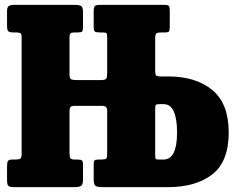

<svg xmlns="http://www.w3.org/2000/svg" viewBox="-20 -770 970 790"><path d="M266 -615.5V-466.5Q266 -448 271.8 -444.2Q277.5 -440.5 296.5 -440.5H394.5Q413.5 -440.5 417.2 -446.5Q421 -452.5 421 -472V-617Q421 -630 418.5 -633.2Q416 -636.5 402.5 -636.5H391Q374.5 -636.5 370 -640.5Q365.5 -644.5 365.5 -660.5V-722Q365.5 -740.5 370.2 -745.2Q375 -750 393 -750H656.5Q672 -750 675.2 -745.2Q678.5 -740.5 678.5 -724.5V-659.5Q678.5 -645 675.2 -640.8Q672 -636.5 657 -636.5H645Q628 -636.5 623.2 -632.5Q618.5 -628.5 618.5 -611.5V-480Q618.5 -464.5 621.8 -460Q625 -455.5 641 -455.5H671Q786 -455.5 853.5 -399.8Q921 -344 921 -224.5Q921 -105 853.5 -52.5Q786 0 671 0H400.5Q380.5 0 373 -5.2Q365.5 -10.5 365.5 -31.5V-92.5Q365.5 -105.5 368.5 -109.5Q371.5 -113.5 384 -113.5H395Q412 -113.5 416.5 -117.2Q421 -121 421 -138V-309.5Q421 -325.5 416.2 -330Q411.5 -334.5 396.5 -334.5H289.5Q274.5 -334.5 270.2 -329.8Q266 -325 266 -309.5V-140.5Q266 -125.5 269.2 -119.5Q272.5 -113.5 288 -113.5H298Q311.5 -113.5 316.5 -110.5Q321.5 -107.5 321.5 -93.5V-30.5Q321.5 -10 313.2 -5Q305 0 285.5 0H39.5Q20.5 0 14.8 -4.8Q9 -9.5 9 -30V-84.5Q9 -100.5 12.2 -107Q15.5 -113.5 31.5 -113.5H39.5Q56 -113.5 62.5 -116.5Q69 -119.5 69 -136.5V-614.5Q69 -629 65 -632.8Q61 -636.5 46.5 -636.5H37Q19.5 -636.5 14.2 -641.2Q9 -646 9 -664.5V-724.5Q9 -741 16.8 -745.5Q24.5 -750 39.5 -750H287Q305.5 -750 313.5 -745.5Q321.5 -741 321.5 -721V-659Q321.5 -644 317.8 -640.2Q314 -636.5 299.5 -636.5H287Q274 -636.5 270 -632.8Q266 -629 266 -615.5ZM652.5 -113.5Q708.5 -113.5 708.5 -224.5Q708.5 -280.5 695.2 -311Q682 -341.5 652.5 -341.5H636.5Q622.5 -341.5 620.5 -337.8Q618.5 -334 618.5 -319V-136.5Q618.5 -123 619.5 -118.2Q620.5 -113.5 634 -113.5Z"/></svg>

Font: Besley* Condensed Heavy
Style: Regular
Weight: 800
Width: 3
Designer: Owen Earl
Foundry: indestructible type*
Version: Version 3.000; ttfautohint (v1.8.3)